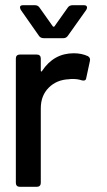

<svg xmlns="http://www.w3.org/2000/svg" viewBox="-20 -719 411 739"><path d="M318 -503Q329 -497 326 -484L312 -419Q311 -409 302 -409Q297 -409 294 -410Q279 -415 260 -415Q250 -415 245 -414Q198 -412 167.5 -381.5Q137 -351 137 -302V-15Q137 -8 133 -4Q129 0 122 0H56Q49 0 45 -4Q41 -8 41 -15V-494Q41 -501 45 -505Q49 -509 56 -509H122Q129 -509 133 -505Q137 -501 137 -494V-448Q137 -444 138.5 -443.5Q140 -443 142 -446Q187 -514 264 -514Q294 -514 318 -503ZM130 -581 60 -681Q57 -687 57 -691Q57 -699 69 -699H114Q126 -699 132 -690L183 -618Q185 -616 187 -616Q189 -616 190 -618L241 -690Q247 -699 260 -699H303Q315 -699 315 -690Q315 -686 312 -681L241 -581Q235 -572 223 -572H149Q136 -572 130 -581Z"/></svg>

Font: Barlow_Medium_SS
Style: Regular
Weight: 500
Designer: Jeremy Tribby
Foundry: Jeremy Tribby
Version: Version 1.101 August 23, 2024